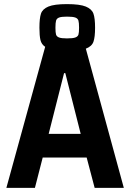

<svg xmlns="http://www.w3.org/2000/svg" viewBox="-20 -915 635 935"><path d="M583 0H441L402 -148H188L150 0H11L200 -687Q182 -699 177 -720Q172 -741 172 -780Q172 -826 179.5 -848.5Q187 -871 215.5 -883Q244 -895 306 -895Q369 -895 398 -883Q427 -871 435 -848.5Q443 -826 443 -780Q443 -734 435 -711.5Q427 -689 398 -678ZM250 -780Q250 -756 253 -746.5Q256 -737 267.5 -732.5Q279 -728 306 -728Q335 -728 347 -732.5Q359 -737 362 -746.5Q365 -756 365 -780Q365 -804 362 -814.5Q359 -825 347 -829.5Q335 -834 306 -834Q279 -834 267.5 -829.5Q256 -825 253 -814.5Q250 -804 250 -780ZM217 -263H373L298 -559H292Z"/></svg>

Font: Saira Semi Condensed SemiBold
Style: Regular
Weight: 600
Width: 4
Designer: Hector Gatti with collaboration of the Omnibus-Type team
Foundry: Omnibus-Type
Version: Version 1.001; ttfautohint (v1.8)